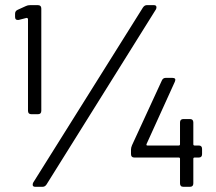

<svg xmlns="http://www.w3.org/2000/svg" viewBox="-20 -720 834 740"><path d="M47.9 -682.1 80.1 -696.8Q86.9 -700.2 96.2 -700.2H126Q139.2 -700.2 139.2 -687V-293Q139.2 -279.8 126 -279.8H101.1Q87.9 -279.8 87.9 -293V-646Q87.9 -648.4 85.9 -649.9Q84 -651.4 82 -650.9L51.8 -643.1H47.9Q38.1 -643.1 38.1 -654.8V-667Q38.1 -677.7 47.9 -682.1ZM144 0H116.2Q106 0 106 -7.8Q106 -12.2 107.9 -16.1L530.8 -690.9Q537.1 -700.2 545.9 -700.2H573.2Q583 -700.2 583 -691.9Q583 -688 581.1 -684.1L159.2 -8.8Q153.3 0 144 0ZM730 -159.2H746.1Q758.8 -159.2 758.8 -146V-126Q758.8 -112.8 746.1 -112.8H730Q725.1 -112.8 725.1 -107.9V-13.2Q725.1 0 711.9 0H687Q673.8 0 673.8 -13.2V-107.9Q673.8 -112.8 668.9 -112.8H498Q484.9 -112.8 484.9 -126V-144Q484.9 -150.9 488.8 -160.2L604 -410.2Q608.4 -419.9 619.1 -419.9H644Q660.6 -419.9 653.8 -404.8L544.9 -165Q543 -159.2 547.9 -159.2H668.9Q673.8 -159.2 673.8 -164.1V-248Q673.8 -261.2 687 -261.2H711.9Q725.1 -261.2 725.1 -248V-164.1Q725.1 -159.2 730 -159.2Z"/></svg>

Font: Barlow
Style: Regular
Weight: 400
Designer: Jeremy Tribby
Foundry: Jeremy Tribby
Version: Version 1.101